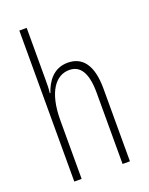

<svg xmlns="http://www.w3.org/2000/svg" viewBox="-143 -834 704 908"><g transform="rotate(-20 209.0 -380.0)"><path d="M107 -503V-760H70V0H107V-294C107 -440 161 -504 227 -504C279 -504 313 -465 313 -358V0H350V-366C350 -481 309 -539 232 -539C160 -539 124 -484 107 -432H104C107 -455 107 -472 107 -503Z"/></g></svg>

Font: Noto Sans Thai ExtCond ExtLt
Style: Regular
Weight: 200
Width: 2
Designer: Monotype Design Team
Foundry: Monotype Imaging Inc.
Version: Version 2.002